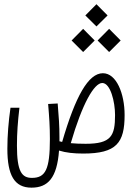

<svg xmlns="http://www.w3.org/2000/svg" viewBox="-20 -718 626 902"><path d="M371.1 3.4C527.8 3.4 565.4 -47.4 565.4 -177.7C565.4 -278.3 526.9 -374 463.4 -374C395 -374 334.5 -265.6 272 -51.3C267.6 -52.2 263.2 -53.2 259.3 -54.2C259.3 -60.1 259.3 -65.9 259.3 -71.8C259.3 -129.9 256.3 -166.5 251 -231.9L206.1 -229.5C211.4 -166 214.4 -124 214.4 -64.9C214.4 78.6 193.4 117.7 129.9 117.7C82.5 117.7 59.6 87.9 59.6 -33.7C59.6 -93.3 63.5 -145.5 71.3 -211.9H29.3C20 -147.9 14.6 -80.6 14.6 -19C14.6 105 47.4 163.6 127.9 163.6C205.6 163.6 248 117.2 257.3 -10.7C289.6 -0.5 327.1 3.4 371.1 3.4ZM312.5 -45.4C366.7 -231.9 422.4 -328.1 460.4 -328.1C499 -328.1 520.5 -239.3 520.5 -177.7C520.5 -79.6 502.4 -42.5 382.3 -42.5C355 -42.5 332 -43.5 312.5 -45.4ZM370.6 -473.6 424.8 -527.8 370.6 -582.5 316.4 -527.8ZM492.7 -473.6 546.9 -527.8 492.7 -582.5 438.5 -527.8ZM433.1 -593.8 485.4 -645.5 433.1 -698.2 380.9 -645.5Z"/></svg>

Font: Cascadia Mono PL ExtraLight
Style: Regular
Weight: 200
Monospace: yes
Designer: Aaron Bell
Foundry: Saja Typeworks
Version: Version 2404.023